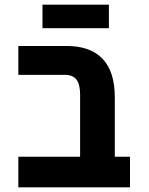

<svg xmlns="http://www.w3.org/2000/svg" viewBox="-20 -807 640 827"><path d="M260 -484.5H59V-609H266.5Q369.5 -609 422 -553.5Q474.5 -498 474.5 -388V-132H540V0H59V-132H325V-399.5Q325 -444 309.2 -464.2Q293.5 -484.5 260 -484.5ZM163 -787H449V-685.5H163Z"/></svg>

Font: JuliaMono ExtraBold
Style: Regular
Weight: 800
Monospace: yes
Designer: cormullion
Foundry: corm
Version: Version 0.055; ttfautohint (v1.8.4)